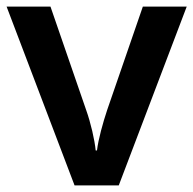

<svg xmlns="http://www.w3.org/2000/svg" viewBox="-20 -562 586 582"><path d="M206 0H340L546 -542H413L305 -229C292 -190 278 -140 274 -106H270C267 -138 255 -190 241 -229L133 -542H0Z"/></svg>

Font: Noto Sans Arabic SemBd
Style: Regular
Weight: 600
Designer: Monotype Design Team, Nadine Chahine, Nizar Qandah and Khaled Hosny
Foundry: Monotype Imaging Inc.
Version: Version 2.012